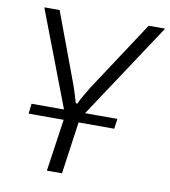

<svg xmlns="http://www.w3.org/2000/svg" viewBox="-79 -553 733 826"><g transform="rotate(10 288.0 -140.0)"><path d="M576 -485 278 -34 220 -35 48 -485H115L230 -176Q236 -159 242 -139.5Q248 -120 253 -102H260Q268 -120 280.5 -141Q293 -162 303 -179L504 -485ZM288 -85 247 205H181L223 -85ZM441 -67 435 -23H61L66 -67Z"/></g></svg>

Font: Exo 2 Light
Style: Italic
Weight: 300
Italic angle: -8°
Designer: Natanael Gama
Foundry: Natanael Gama
Version: Version 2.010